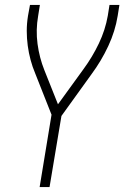

<svg xmlns="http://www.w3.org/2000/svg" viewBox="-20 -550 540 775"><path d="M140 205 188 -87 122 -254Q111 -280 103.5 -308Q96 -336 92 -365.5Q88 -395 88 -425Q88 -455 93 -486L101 -530H141L134 -486Q124 -429 131.5 -373Q139 -317 159 -267L214 -129L317 -271Q353 -320 379 -374.5Q405 -429 415 -486L422 -530H462L455 -486Q445 -424 417 -364Q389 -304 349 -250L228 -82L180 205Z"/></svg>

Font: Iosevka Curly XLtObl
Style: Regular
Weight: 200
Italic angle: -9°
Monospace: yes
Designer: Belleve Invis
Foundry: Belleve Invis
Version: Version 11.1.0; ttfautohint (v1.8.3)